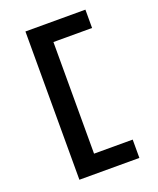

<svg xmlns="http://www.w3.org/2000/svg" viewBox="-161 -796 891 1083"><g transform="rotate(-20 285.0 -255.0)"><path d="M125 190V-700H485V-590H247L253 -598V92L243 80H485V190Z"/></g></svg>

Font: Lexend Mega Medium
Style: Regular
Weight: 500
Version: Version 1.007